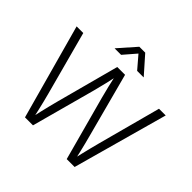

<svg xmlns="http://www.w3.org/2000/svg" viewBox="-225 -1164 1385 1385"><g transform="rotate(45 468.0 -471.5)"><path d="M214.4 0 13.7 -727.5H81.5L212.4 -240.7Q221.2 -208 229.2 -175.3Q237.3 -142.6 244.9 -109.6Q252.4 -76.7 259.8 -43.5H250.5Q257.8 -76.7 265.4 -109.6Q272.9 -142.6 281.2 -175.3Q289.6 -208 297.9 -240.7L428.2 -727.5H507.8L637.2 -240.7Q646 -208 654.3 -175.3Q662.6 -142.6 670.4 -109.6Q678.2 -76.7 685.5 -43.5H675.3Q683.1 -76.7 690.7 -109.6Q698.2 -142.6 706.8 -175.3Q715.3 -208 723.6 -240.7L854 -727.5H922.4L720.7 0H640.1L506.8 -491.2Q494.1 -538.1 482.7 -586.2Q471.2 -634.3 460.4 -685.1H475.1Q464.4 -634.8 453.1 -586.9Q441.9 -539.1 429.2 -491.2L295.9 0ZM385.7 -809.1H320.3V-810.5L437.5 -943.4H497.6L615.2 -810.5V-809.1H549.3L467.8 -904.3Z"/></g></svg>

Font: Inter 28pt Light
Style: Regular
Weight: 300
Designer: Rasmus Andersson
Foundry: rsms
Version: Version 4.001;git-66647c0bb